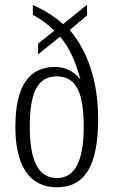

<svg xmlns="http://www.w3.org/2000/svg" viewBox="-20 -782 479 812"><path d="M220 10C336 10 395 -76 395 -279C395 -442 349 -568 275 -655L348 -717V-762L247 -680C204 -717 167 -739 119 -761V-719C150 -703 180 -682 209 -652L141 -597V-552L234 -627C274 -581 300 -521 320 -446C295 -478 257 -499 214 -499C102 -499 45 -418 45 -245C45 -85 102 10 220 10ZM221 -29C141 -29 106 -103 106 -246C106 -384 135 -459 220 -459C304 -459 334 -387 334 -246C334 -103 298 -29 221 -29Z"/></svg>

Font: Noto Serif Devanagari ExtraCondensed Light
Style: Regular
Weight: 300
Width: 2
Designer: Universal Thirst, Indian Type Foundry and the Monotype Design Team
Foundry: Monotype Imaging Inc.
Version: Version 2.004